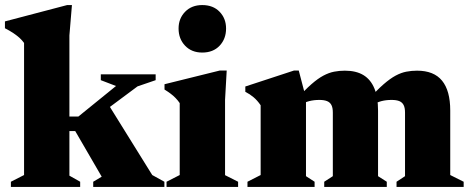

<svg xmlns="http://www.w3.org/2000/svg" viewBox="-30 -738 1860 758"><path d="M302 -240 388 -341.5 571 -47 619 -20.5V0H338V-20.5L371.5 -40.5L267 -220.5H179V-278H279.5L428 -398.5L368 -421.5V-444.5H584.5V-421.5L513 -397ZM244 -44.5 286.5 -20.5V0H13V-20.5L65 -47V-568.5Q57 -579.5 46.8 -588.8Q36.5 -598 22.8 -607.2Q9 -616.5 -10.5 -626.5V-653.5L235 -718H254L244 -598Z M768.5 -530.5Q726.5 -530.5 700.8 -557.5Q675 -584.5 675 -625.5Q675 -665 700.8 -691.5Q726.5 -718 768.5 -718Q811.5 -718 837 -691.5Q862.5 -665 862.5 -625.5Q862.5 -584.5 837 -557.5Q811.5 -530.5 768.5 -530.5ZM865 -459.5 858.5 -344V-46.5L910 -20.5V0H627.5V-20.5L679.5 -47V-331Q672 -342 663 -351.2Q654 -360.5 643.2 -368.5Q632.5 -376.5 619.5 -384.5V-405.5L837.5 -459.5Z M1178 -350.5V-42.5L1212 -20.5V0H947V-20.5L999 -47V-322.5Q986 -341.5 971.2 -354Q956.5 -366.5 938.5 -375.5V-396.5L1130.5 -459.5H1149.5ZM1462.5 -301.5V-42.5L1497 -20.5V0H1250V-20.5L1284 -42.5V-293.5Q1284 -312.5 1278.5 -323.2Q1273 -334 1261.2 -338.8Q1249.5 -343.5 1231 -343.5Q1209 -343.5 1190.8 -338.8Q1172.5 -334 1157.5 -324.5L1139.5 -344.5Q1173 -382.5 1199 -405.2Q1225 -428 1246.8 -439.5Q1268.5 -451 1289 -455Q1309.5 -459 1331.5 -459Q1376 -459 1404.8 -441.5Q1433.5 -424 1448 -389Q1462.5 -354 1462.5 -301.5ZM1747.5 -301.5V-47L1800.5 -20.5V0H1535.5V-20.5L1569 -42.5V-293.5Q1569 -312.5 1563.5 -323.2Q1558 -334 1546.5 -338.8Q1535 -343.5 1516 -343.5Q1494 -343.5 1476 -338.8Q1458 -334 1442.5 -324.5L1424.5 -344.5Q1458 -382.5 1484.2 -405.2Q1510.5 -428 1532 -439.5Q1553.5 -451 1574 -455Q1594.5 -459 1616.5 -459Q1683 -459 1715.2 -419.5Q1747.5 -380 1747.5 -301.5Z"/></svg>

Font: Newsreader 24pt ExtraBold
Style: Regular
Weight: 800
Designer: Hugues Gentile
Foundry: Production Type
Version: Version 1.003